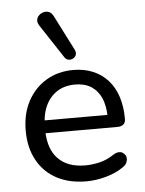

<svg xmlns="http://www.w3.org/2000/svg" viewBox="-54 -812 654 865"><g transform="rotate(-5 272.5 -379.5)"><path d="M303 9Q224 9 167.5 -21.5Q111 -52 80 -108.5Q49 -165 49 -242Q49 -318 79.5 -375Q110 -432 163.5 -464Q217 -496 286 -496Q335 -496 374.5 -479.5Q414 -463 442 -432Q470 -401 484.5 -356.5Q499 -312 499 -256Q499 -240 489.5 -231.5Q480 -223 462 -223H137Q141 -149 179 -109Q222 -63 303 -63Q335 -63 368.5 -71Q402 -79 433 -100Q447 -109 459 -109Q460 -109 466.5 -108.5Q473 -108 481 -100.5Q489 -93 490.5 -86.5Q492 -80 492 -76Q492 -69 487.5 -58.5Q483 -48 469 -39Q436 -16 390.5 -3.5Q345 9 303 9ZM407 -356Q391 -392 361.5 -411Q332 -430 288 -430Q240 -430 206 -407.5Q172 -385 154 -345Q141 -316 138 -281H422Q420 -324 407 -356ZM251 -557 151 -709Q142 -723 144 -735Q146 -747 155 -755.5Q164 -764 176 -767Q188 -770 200 -765.5Q212 -761 220 -745L301 -586Q307 -573 303.5 -563Q300 -553 290 -547.5Q280 -542 269 -544Q258 -546 251 -557Z"/></g></svg>

Font: Nunito Medium
Style: Regular
Weight: 500
Designer: Vernon Adams
Foundry: Vernon Adams
Version: Version 3.602